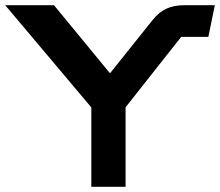

<svg xmlns="http://www.w3.org/2000/svg" viewBox="-20 -720 848 740"><path d="M332 0V-306L0 -700H188L404 -437.5L567.5 -642Q592.5 -673.5 621.8 -686.8Q651 -700 691 -700H808L783 -578H678.5Q678.5 -578 678.5 -578Q678.5 -578 678.5 -578L464 -306.5V0Z"/></svg>

Font: Science Gothic
Style: Regular
Weight: 400
Designer: Thomas Phinney, Vassil Kateliev, Brandon Buerkle
Foundry: Font Detective LLC
Version: Version 1.018